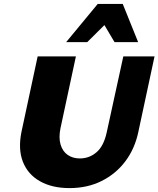

<svg xmlns="http://www.w3.org/2000/svg" viewBox="-20 -947 812 984"><path d="M336 17Q247 17 185 -18Q123 -53 97.5 -117.5Q72 -182 90 -271L173 -658H369L290 -290Q280 -241 290.5 -206Q301 -171 327 -153Q353 -135 389 -135Q438 -135 475 -167Q512 -199 527 -269L612 -658H772L689 -271Q671 -185 622.5 -120.5Q574 -56 501 -19.5Q428 17 336 17ZM319 -731 481 -927H609L547 -850L427 -731ZM567 -731 497 -849 481 -927H609L688 -731Z"/></svg>

Font: Ysabeau Black
Style: Italic
Weight: 900
Italic angle: -12°
Version: Version 2.000;gftools[0.9.27.dev2+g8671c4b]